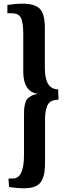

<svg xmlns="http://www.w3.org/2000/svg" viewBox="-20 -820 420 1040"><path d="M20 -748V-793Q63 -800 101 -800Q172 -800 197.5 -770.5Q223 -741 223 -669V-451Q223 -336 295 -336L297 -280Q272 -280 256.5 -271Q241 -262 234.5 -243.5Q228 -225 226 -208.5Q224 -192 224 -165V54Q224 91 220.5 113.5Q217 136 206 158Q195 180 170.5 190Q146 200 107 200Q77 200 29 193L26 147H50Q110 147 110 19V-190Q110 -214 110.5 -225Q111 -236 115 -255Q119 -274 126.5 -283Q134 -292 149 -300.5Q164 -309 187 -311Q106 -322 106 -432V-638Q106 -696 94 -722Q82 -748 44 -748Z"/></svg>

Font: Sansita
Style: Regular
Weight: 400
Designer: Pablo Cosgaya
Foundry: Omnibus-Type
Version: Version 1.006;hotconv 1.0.109;makeotfexe 2.5.65596